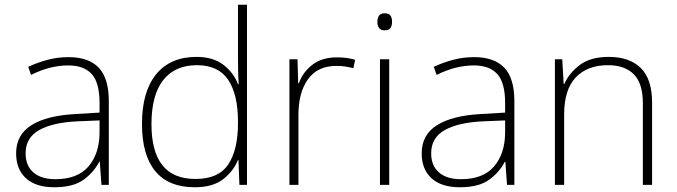

<svg xmlns="http://www.w3.org/2000/svg" viewBox="-20 -873 2854 810"><path d="M269 -632Q354 -632 396.5 -587.5Q439 -543 439 -446V-93H408L401 -191H399Q375 -145 331.5 -114Q288 -83 209 -83Q131 -83 89.5 -121Q48 -159 48 -226Q48 -305 113.5 -345.5Q179 -386 300 -392L400 -398V-438Q400 -524 367 -560.5Q334 -597 268 -597Q191 -597 111 -557L99 -591Q137 -609 180 -620.5Q223 -632 269 -632ZM304 -361Q202 -356 145 -324Q88 -292 88 -226Q88 -174 121 -145.5Q154 -117 213 -117Q307 -117 353 -170.5Q399 -224 400 -312V-365Z M802 -83Q691 -83 635 -151Q579 -219 579 -350Q579 -487 639 -560Q699 -633 809 -633Q879 -633 922.5 -599.5Q966 -566 984 -518H987Q985 -547 984.5 -577.5Q984 -608 984 -637V-853H1022V-93H990L986 -198H984Q965 -151 921.5 -117Q878 -83 802 -83ZM805 -118Q902 -118 943 -179.5Q984 -241 984 -353V-359Q984 -475 942.5 -536.5Q901 -598 811 -598Q718 -598 668.5 -535Q619 -472 619 -349Q619 -234 665 -176Q711 -118 805 -118Z M1401 -631Q1423 -631 1442 -628.5Q1461 -626 1478 -621L1471 -585Q1453 -590 1436.5 -592.5Q1420 -595 1399 -595Q1320 -595 1279.5 -539Q1239 -483 1239 -388V-93H1201V-623H1235L1238 -522H1241Q1257 -568 1297.5 -599.5Q1338 -631 1401 -631Z M1602 -817Q1621 -817 1627.5 -807Q1634 -797 1634 -781Q1634 -765 1627.5 -755Q1621 -745 1602 -745Q1586 -745 1579 -755Q1572 -765 1572 -781Q1572 -797 1579 -807Q1586 -817 1602 -817ZM1622 -623V-93H1583V-623Z M1980 -632Q2065 -632 2107.5 -587.5Q2150 -543 2150 -446V-93H2119L2112 -191H2110Q2086 -145 2042.5 -114Q1999 -83 1920 -83Q1842 -83 1800.5 -121Q1759 -159 1759 -226Q1759 -305 1824.5 -345.5Q1890 -386 2011 -392L2111 -398V-438Q2111 -524 2078 -560.5Q2045 -597 1979 -597Q1902 -597 1822 -557L1810 -591Q1848 -609 1891 -620.5Q1934 -632 1980 -632ZM2015 -361Q1913 -356 1856 -324Q1799 -292 1799 -226Q1799 -174 1832 -145.5Q1865 -117 1924 -117Q2018 -117 2064 -170.5Q2110 -224 2111 -312V-365Z M2548 -633Q2636 -633 2683.5 -586Q2731 -539 2731 -440V-93H2692V-438Q2692 -521 2654 -559.5Q2616 -598 2545 -598Q2458 -598 2409 -546.5Q2360 -495 2360 -390V-93H2321V-623H2352L2358 -519H2361Q2380 -564 2425.5 -598.5Q2471 -633 2548 -633Z"/></svg>

Font: Noto Sans Telugu UI ExtraLight
Style: Regular
Weight: 200
Designer: Jelle Bosma - Monotype Design Team
Foundry: Monotype Imaging Inc.
Version: Version 2.005; ttfautohint (v1.8.4.7-5d5b)